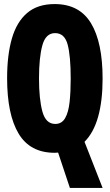

<svg xmlns="http://www.w3.org/2000/svg" viewBox="-20 -745 540 945"><path d="M249 7Q128 7 71.5 -87.5Q15 -182 15 -360Q15 -474 38.5 -555.5Q62 -637 113.5 -681Q165 -725 249 -725Q371 -725 428 -630.5Q485 -536 485 -358Q485 -249 463 -170.5Q441 -92 396 -47L485 180H324L266 6Q258 7 249 7ZM252 -135Q284 -135 300.5 -163.5Q317 -192 322.5 -242.5Q328 -293 328 -358Q328 -469 313 -525.5Q298 -582 251 -582Q205 -582 188.5 -522Q172 -462 172 -359Q172 -258 188.5 -196.5Q205 -135 252 -135Z"/></svg>

Font: Noto Sans Mono ExtraCondensed Black
Style: Regular
Weight: 900
Width: 2
Designer: Monotype Design Team
Foundry: Monotype Imaging Inc.
Version: Version 2.014